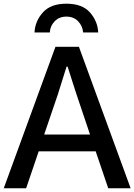

<svg xmlns="http://www.w3.org/2000/svg" viewBox="-24 -1010 721 1030"><path d="M161.1 -835.9Q164.1 -896.5 206.1 -943.4Q248 -990.2 332 -990.2Q417 -990.2 458.5 -943.4Q500 -896.5 502.9 -835.9H421.9Q418.9 -871.1 395 -896Q371.1 -920.9 332 -920.9Q293.9 -920.9 269.5 -896Q245.1 -871.1 243.2 -835.9ZM212.9 -288.1H459L386.7 -502.9Q380.9 -520.5 363.8 -573.7Q346.7 -627 338.9 -652.3H333Q321.3 -614.3 286.1 -502.9ZM-3.9 0 273.4 -758.8H399.4L676.8 0H556.6L489.3 -198.2H183.6L116.2 0Z"/></svg>

Font: Gothic A1 SemiBold
Style: Regular
Weight: 600
Version: Version 2.50